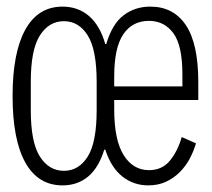

<svg xmlns="http://www.w3.org/2000/svg" viewBox="-20 -548 640 580"><path d="M173 -32Q218 -32 245 -75Q272 -118 272 -215V-301Q272 -398 245 -441Q218 -484 173 -484Q128 -484 100.5 -441Q73 -398 73 -301V-215Q73 -118 100.5 -75Q128 -32 173 -32ZM531 -287V-323Q531 -411 503.5 -448Q476 -485 430 -485Q380 -485 352.5 -444.5Q325 -404 325 -317V-287ZM428 12Q384 12 350 -14.5Q316 -41 298 -96H295Q278 -41 246 -14.5Q214 12 169 12Q95 12 56.5 -57Q18 -126 18 -258Q18 -389 56.5 -458.5Q95 -528 169 -528Q216 -528 249 -499.5Q282 -471 298 -415H301Q319 -476 353.5 -502Q388 -528 434 -528Q504 -528 541.5 -472Q579 -416 579 -300V-246H325V-218Q325 -125 353.5 -79.5Q382 -34 430 -34Q470 -34 493.5 -63Q517 -92 529 -134L572 -115Q565 -91 553 -68.5Q541 -46 523 -28Q505 -10 481.5 1Q458 12 428 12Z"/></svg>

Font: IBM Plex Mono Light
Style: Regular
Weight: 300
Monospace: yes
Designer: Mike Abbink, Paul van der Laan, Pieter van Rosmalen
Foundry: Bold Monday
Version: Version 2.3